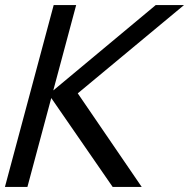

<svg xmlns="http://www.w3.org/2000/svg" viewBox="-46 -740 749 760"><path d="M-26.5 0H62.5L156.9 -352L400 0H515L261.8 -370.5L682.5 -720H570.5L164.9 -382L255.5 -720H166.5Z"/></svg>

Font: Manrope
Style: MediumItalic
Weight: 500
Italic angle: -15°
Designer: Mikhail Sharanda
Foundry: Mikhail Sharanda
Version: Version 4.502;hotconv 1.0.109;makeotfexe 2.5.65596